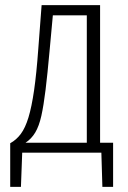

<svg xmlns="http://www.w3.org/2000/svg" viewBox="-20 -598 501 752"><path d="M20 134V-37Q44 -50 61.5 -73.5Q79 -97 91.5 -138Q104 -179 113.5 -244.5Q123 -310 130 -407L143 -578H372V-39H423V134H381L377 0H67L62 134ZM80 -39H320V-538H187L174 -397Q166 -308 158.5 -246.5Q151 -185 142 -144.5Q133 -104 118 -79Q103 -54 80 -39Z"/></svg>

Font: Oswald ExtraLight
Style: Regular
Weight: 250
Designer: Vernon Adams
Foundry: Vernon Adams
Version: Version 4.103;gftools[0.9.33.dev8+g029e19f]